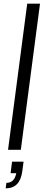

<svg xmlns="http://www.w3.org/2000/svg" viewBox="-20 -820 256 1051"><path d="M94 0H24L129 -800H199ZM11 211 15 181Q59 181 69 128H38L46 65H109L102 117Q90 211 11 211Z"/></svg>

Font: Tanohe Sans
Style: Italic
Weight: 400
Designer: Village Type and Design LLC & Cristiano Sobral
Foundry: Cooper Hewitt Smithsonian Design Museum
Version: Version 1.00;September 29, 2021;FontCreator 13.0.0.2655 64-b